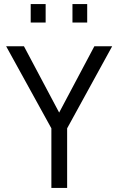

<svg xmlns="http://www.w3.org/2000/svg" viewBox="-20 -918 578 938"><path d="M10 0ZM231 -291 10 -692H97L269 -368L441 -692H528L308 -291V0H231ZM130 -898H203V-808H130ZM334 -898H406V-808H334Z"/></svg>

Font: Cairo
Style: Regular
Weight: 400
Designer: Mohamed Gaber, the designers of Titillium
Foundry: Kief Type Foundry
Version: Version 2.009; ttfautohint (v1.5.33-1714) -l 8 -r 50 -G 200 